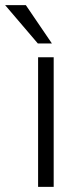

<svg xmlns="http://www.w3.org/2000/svg" viewBox="-69 -731 310 751"><path d="M141 0H80V-507H141ZM134 -561H79L-49 -711H32Z"/></svg>

Font: Hind Madurai Light
Style: Regular
Weight: 300
Designer: Jyotish Sonowal
Foundry: Indian Type Foundry
Version: Version 1.001;PS 1.0;hotconv 1.0.86;makeotf.lib2.5.63406; tt